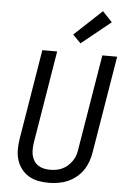

<svg xmlns="http://www.w3.org/2000/svg" viewBox="-64 -1030 728 1084"><g transform="rotate(5 300.0 -488.0)"><path d="M254 8Q223 8 194 2.5Q165 -3 140.5 -17.5Q116 -32 98.5 -55Q81 -78 72.5 -105.5Q64 -133 64 -163.5Q64 -194 69 -225L153 -735H237L151 -213Q148 -194 147.5 -175.5Q147 -157 150.5 -140Q154 -123 163.5 -108Q173 -93 187 -83.5Q201 -74 218.5 -70Q236 -66 255 -66Q272 -66 290 -69Q308 -72 324.5 -80Q341 -88 355 -100.5Q369 -113 380 -129Q391 -145 396.5 -162.5Q402 -180 404 -197L493 -735H577L486 -185Q482 -159 472.5 -132.5Q463 -106 447.5 -83Q432 -60 409 -41.5Q386 -23 360.5 -12Q335 -1 307.5 3.5Q280 8 254 8ZM364 -792 319 -838 475 -984 530 -926Z"/></g></svg>

Font: Iosevka Aile Oblique
Style: Regular
Weight: 400
Italic angle: -9°
Designer: Belleve Invis
Foundry: Belleve Invis
Version: Version 31.1.0; ttfautohint (v1.8.4)